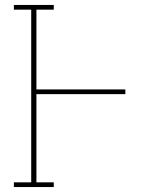

<svg xmlns="http://www.w3.org/2000/svg" viewBox="-20 -755 640 775"><path d="M197 0H36V-19H106V-716H36V-735H197V-716H127V-394H486V-375H127V-19H197Z"/></svg>

Font: Iosevka HT Thin Extended
Style: Regular
Weight: 100
Width: 7
Monospace: yes
Designer: Belleve Invis
Foundry: Belleve Invis
Version: Version 32.3.0; ttfautohint (v1.8.4)